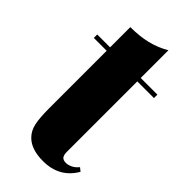

<svg xmlns="http://www.w3.org/2000/svg" viewBox="-226 -733 799 799"><g transform="rotate(45 173.5 -333.5)"><path d="M350.1 -518.1V-498H252V-84Q252 -64.5 258.8 -56.2Q265.6 -47.9 282.2 -47.9Q294.4 -47.9 309.1 -54.9Q323.7 -62 335.9 -77.1L351.1 -64.9Q305.2 14.2 209 14.2Q140.1 14.2 106 -20Q85.4 -40.5 78.6 -71.8Q71.8 -103 71.8 -159.2V-498H-3.9V-518.1H71.8V-637.2Q126 -637.2 169.4 -647.7Q212.9 -658.2 252 -681.2V-518.1Z"/></g></svg>

Font: TypoPRO Playfair Display
Style: Regular
Weight: 900
Designer: Claus Eggers Sørensen
Foundry: Claus Eggers Sørensen
Version: Version 1.004;PS 001.004;hotconv 1.0.70;makeotf.lib2.5.58329